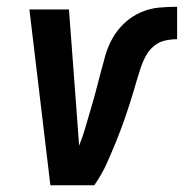

<svg xmlns="http://www.w3.org/2000/svg" viewBox="-20 -548 544 568"><path d="M259 0H129L67 -520H184L210 -173Q211 -159 212 -145Q213 -131 214 -117Q225 -144 232.5 -170.5Q240 -197 248 -223.5Q256 -250 263 -276.5Q270 -303 277 -330Q284 -357 291.5 -383.5Q299 -410 313 -435Q327 -460 348.5 -480Q370 -500 396.5 -511.5Q423 -523 450.5 -525.5Q478 -528 504 -528V-432Q486 -432 468 -428Q450 -424 435 -411.5Q420 -399 411 -382Q402 -365 396 -347Q390 -329 385 -311.5Q380 -294 374.5 -276Q369 -258 363.5 -240.5Q358 -223 352 -205.5Q346 -188 339.5 -170.5Q333 -153 326 -135.5Q319 -118 311.5 -100.5Q304 -83 296.5 -66Q289 -49 279.5 -32.5Q270 -16 259 0Z"/></svg>

Font: Iosevka Oblique
Style: Bold
Weight: 700
Italic angle: -9°
Monospace: yes
Designer: Belleve Invis
Foundry: Belleve Invis
Version: Version 32.5.0; ttfautohint (v1.8.4)